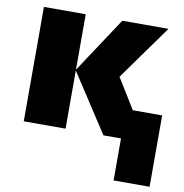

<svg xmlns="http://www.w3.org/2000/svg" viewBox="-83 -632 877 914"><g transform="rotate(10 355.0 -175.0)"><path d="M526 203V0H441L258 -281V0H56V-553H258V-285L435 -553H658L468 -288L558 -142H700V203Z"/></g></svg>

Font: Noto Sans Display Black
Style: Regular
Weight: 900
Designer: Monotype Design Team
Foundry: Monotype Imaging Inc.
Version: Version 2.003